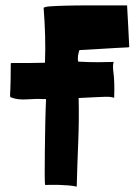

<svg xmlns="http://www.w3.org/2000/svg" viewBox="-20 -687 518 713"><path d="M150 -319H151Q149 -275 148 -222Q147 -169 146.5 -121.5Q146 -74 146 -40Q146 -6 148 0Q151 0 165 -0.5Q179 -1 197 -0.5Q215 0 233.5 1.5Q252 3 265 6V5Q267 -76 270.5 -159Q274 -242 272 -323Q310 -325 332.5 -326Q355 -327 368.5 -327.5Q382 -328 389.5 -327Q397 -326 403 -324H404Q406 -382 401.5 -416Q397 -450 403 -457Q367 -456 344.5 -456Q322 -456 308.5 -456.5Q295 -457 287 -457.5Q279 -458 271 -458Q269 -461 269 -468Q269 -475 270 -481.5Q271 -488 272.5 -493.5Q274 -499 275 -501Q280 -501 295 -502Q310 -503 329.5 -504Q349 -505 371 -506.5Q393 -508 412 -509Q431 -510 444 -510.5Q457 -511 460 -512Q458 -554 456.5 -582.5Q455 -611 454 -629Q453 -647 452.5 -656Q452 -665 452 -667Q375 -667 318.5 -667Q262 -667 224.5 -666Q187 -665 167 -663.5Q147 -662 142 -658Q146 -607 147.5 -556Q149 -505 147 -454Q109 -453 85 -453Q61 -453 47 -453Q33 -453 27.5 -453Q22 -453 20 -452Q20 -416 19.5 -393.5Q19 -371 18.5 -357.5Q18 -344 17.5 -338Q17 -332 18 -329Q18 -327 19 -326Q34 -320 49 -318.5Q64 -317 79.5 -318Q95 -319 111 -319.5Q127 -320 142 -319H145Z"/></svg>

Font: Londrina Solid
Style: Regular
Weight: 400
Designer: Marcelo Magalhaes
Foundry: Marcelo Magalhães
Version: Version 1.002